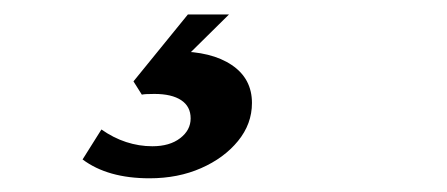

<svg xmlns="http://www.w3.org/2000/svg" viewBox="-20 -32 626 269"><path d="M189.5 217.8Q130.9 217.8 95.7 191.4L122.1 149.4Q138.7 161.1 156.7 167Q174.8 172.9 193.4 172.9Q217.8 172.9 232.4 161.6Q247.1 150.4 247.1 133.8Q247.1 117.2 233.9 108.4Q220.7 99.6 196.3 99.6Q182.6 99.6 178.7 100.6L167 82L243.2 -11.7H300.8L222.7 65.4L227.5 40Q276.4 40 304.7 59.1Q333 78.1 333 112.3Q333 141.6 313.5 165.5Q293.9 189.5 261.7 203.6Q229.5 217.8 189.5 217.8Z"/></svg>

Font: Crimson Pro
Style: Bold Italic
Weight: 700
Italic angle: -12°
Designer: Jacques Le Bailly
Foundry: Baron von Fonthausen
Version: Version 1.003